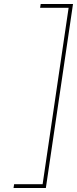

<svg xmlns="http://www.w3.org/2000/svg" viewBox="-20 -789 386 963"><path d="M47.9 153.8 50.8 134.8H193.8L324.2 -750H181.2L184.1 -769H346.2L210 153.8Z"/></svg>

Font: Hjet
Style: Italic
Weight: 400
Designer: T. Christopher White
Version: Version 1.2